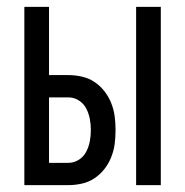

<svg xmlns="http://www.w3.org/2000/svg" viewBox="-20 -540 540 560"><path d="M377 0V-520H449V0ZM51 0V-520H123V-321H179Q199 -321 219 -316.5Q239 -312 255.5 -301Q272 -290 284.5 -274Q297 -258 304.5 -239Q312 -220 314.5 -200.5Q317 -181 317 -161Q317 -140 314.5 -120.5Q312 -101 304.5 -82Q297 -63 284.5 -47Q272 -31 255.5 -20Q239 -9 219 -4.5Q199 0 179 0ZM123 -65H179Q196 -65 210 -74Q224 -83 231.5 -97.5Q239 -112 242 -128Q245 -144 245 -161Q245 -177 242 -193Q239 -209 231.5 -223.5Q224 -238 210 -247Q196 -256 179 -256H123Z"/></svg>

Font: Iosevka Custom
Style: Regular
Weight: 400
Monospace: yes
Designer: Belleve Invis
Foundry: Belleve Invis
Version: Version 32.5.0; ttfautohint (v1.8.4)